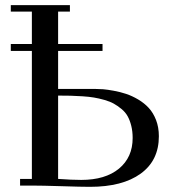

<svg xmlns="http://www.w3.org/2000/svg" viewBox="-20 -722 684 747"><path d="M22 -523.9V-550.8H104V-676.8H22V-702.1H252V-676.8H206.1V-550.8H378.9V-523.9H206.1V-376H350.1Q364.7 -376 381.1 -374.8Q397.5 -373.5 422.6 -368.9Q447.8 -364.3 470.7 -356.7Q493.7 -349.1 517.6 -335Q541.5 -320.8 558.8 -302Q576.2 -283.2 587.2 -254.9Q598.1 -226.6 598.1 -191.9Q598.1 -97.7 527.3 -46.4Q456.5 4.9 330.1 4.9Q296.9 4.9 219.7 2.4Q142.6 0 104 0H58.1V-25.9H104V-523.9ZM206.1 -25.9Q259.8 -22 295.9 -22Q389.6 -22 442.9 -65.9Q496.1 -109.9 496.1 -185.1Q496.1 -210.9 490.7 -232.4Q485.4 -253.9 476.6 -269.8Q467.8 -285.6 452.6 -298.1Q437.5 -310.5 422.6 -318.8Q407.7 -327.1 386 -333.3Q364.3 -339.4 345.7 -342.5Q327.1 -345.7 300.5 -347.4Q273.9 -349.1 254.2 -349.6Q234.4 -350.1 206.1 -350.1Z"/></svg>

Font: Dehuti Alt
Style: Bold
Weight: 700
Version: Version 1.2